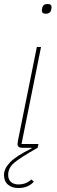

<svg xmlns="http://www.w3.org/2000/svg" viewBox="-30 -742 285 964"><path d="M163 -19 159 0Q72 49 41.5 75Q11 101 11 136Q11 159 25 171.5Q39 184 62 184Q102 184 127 159L140 170Q112 202 62 202Q30 202 10 185Q-10 168 -10 136Q-10 105 20.5 73Q51 41 129 3L128 0H81Q58 0 58 -19Q58 -23 60 -35L155 -506H176L78 -19ZM200 -673Q180 -673 180 -689Q180 -691 182 -703Q187 -722 209 -722Q229 -722 229 -706Q229 -704 227 -692Q222 -673 200 -673Z"/></svg>

Font: IBM Plex Sans Thin
Style: Italic
Weight: 100
Italic angle: -11.31°
Designer: Mike Abbink, Paul van der Laan, Pieter van Rosmalen
Foundry: Bold Monday
Version: Version 3.0